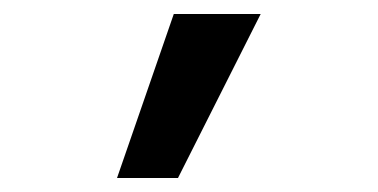

<svg xmlns="http://www.w3.org/2000/svg" viewBox="-20 -734 540 274"><path d="M234 -480 352 -714H228L147 -480Z"/></svg>

Font: Noto Sans Mono UI Condensed
Style: Bold
Weight: 700
Width: 3
Designer: Monotype Design team
Foundry: Monotype Imaging Inc.
Version: 1.000